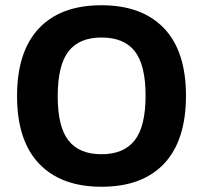

<svg xmlns="http://www.w3.org/2000/svg" viewBox="-20 -699 775 732"><path d="M45 -333Q45 -502 128 -590.5Q211 -679 367 -679Q521 -679 605 -591.5Q689 -504 689 -334Q689 -164 606 -75.5Q523 13 367 13Q213 13 129 -75Q45 -163 45 -333ZM535 -334Q535 -451 494 -503.5Q453 -556 367 -556Q282 -556 241 -503Q200 -450 200 -332Q200 -216 241 -163.5Q282 -111 367 -111Q452 -111 493.5 -164Q535 -217 535 -334Z"/></svg>

Font: XXII Aven Bold
Style: Regular
Weight: 700
Designer: Lecter Johnson
Foundry: Doubletwo Studios
Version: Version 1.001